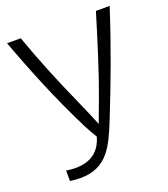

<svg xmlns="http://www.w3.org/2000/svg" viewBox="-129 -782 770 879"><g transform="rotate(-20 256.0 -342.5)"><path d="M7 -690C60 -547 128 -376 211 -212C222 -191 234 -169 247 -148C229 -84 186 -46 105 -46C88 -46 73 -48 62 -50V1C77 3 94 5 112 5C245 5 284 -89 331 -206C394 -364 451 -516 507 -690H440C404 -570 352 -405 320 -320L275 -199C264 -229 235 -294 222 -324C165 -451 113 -578 74 -690Z"/></g></svg>

Font: Repo Light
Style: Regular
Weight: 300
Designer: Stefan Peev
Foundry: Context Ltd
Version: Version 001.502